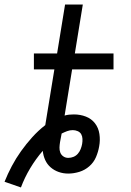

<svg xmlns="http://www.w3.org/2000/svg" viewBox="-55 -755 575 844"><path d="M37 69 -35 44Q-21 9 -3 -25Q15 -59 37.5 -90.5Q60 -122 86.5 -151.5Q113 -181 144 -205L184 -450H94V-520H196L231 -735H309L274 -520H444V-450H262L229 -247Q239 -250 249.5 -251Q260 -252 270 -252Q298 -252 322.5 -242.5Q347 -233 362.5 -213Q378 -193 382 -166Q386 -139 381 -112Q377 -88 367 -64.5Q357 -41 337.5 -24Q318 -7 293.5 0.5Q269 8 245 8Q223 8 203 1Q183 -6 167.5 -19.5Q152 -33 143.5 -52Q135 -71 133 -92Q102 -56 77.5 -15Q53 26 37 69ZM245 -61Q257 -61 268 -65.5Q279 -70 287 -79Q295 -88 299.5 -99.5Q304 -111 306 -122Q308 -133 307.5 -144.5Q307 -156 302 -165Q297 -174 286.5 -178.5Q276 -183 265 -183Q252 -183 240 -178.5Q228 -174 216 -168L209 -131Q207 -119 206.5 -107Q206 -95 210 -84.5Q214 -74 223.5 -67.5Q233 -61 245 -61Z"/></svg>

Font: Iosevka Algr
Style: Italic
Weight: 400
Italic angle: -9°
Monospace: yes
Designer: Belleve Invis
Foundry: Belleve Invis
Version: Version 26.0.2; ttfautohint (v1.8.3)